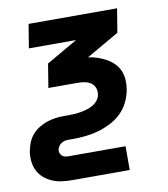

<svg xmlns="http://www.w3.org/2000/svg" viewBox="-82 -590 765 874"><g transform="rotate(-10 300.0 -152.5)"><path d="M447 215H182Q158 215 134.5 212Q111 209 90 200Q69 191 52 176.5Q35 162 25 142Q15 122 12.5 98.5Q10 75 14 51Q18 31 25.5 12Q33 -7 47 -23Q61 -39 79 -50Q97 -61 116.5 -67.5Q136 -74 155.5 -76.5Q175 -79 195 -79H217Q231 -79 245 -80Q259 -81 273 -83.5Q287 -86 301 -90Q315 -94 328.5 -101.5Q342 -109 352 -121.5Q362 -134 364 -148Q367 -164 361.5 -179Q356 -194 343.5 -202.5Q331 -211 315.5 -214Q300 -217 284 -217H147L165 -327L309 -410H91L109 -520H518L500 -410L349 -323Q372 -320 392.5 -313Q413 -306 432 -295.5Q451 -285 466 -270Q481 -255 489.5 -235.5Q498 -216 499.5 -193.5Q501 -171 497 -148Q492 -119 478.5 -91Q465 -63 442 -41Q419 -19 390.5 -5Q362 9 333.5 17Q305 25 275.5 28Q246 31 217 31H195Q187 31 178.5 33Q170 35 162.5 40Q155 45 150.5 52.5Q146 60 144 68Q143 76 145.5 83.5Q148 91 153.5 96Q159 101 166.5 103Q174 105 182 105H447Z"/></g></svg>

Font: Iosevka Aile Extrabold
Style: Italic
Weight: 800
Italic angle: -9°
Designer: Belleve Invis
Foundry: Belleve Invis
Version: Version 31.1.0; ttfautohint (v1.8.4)